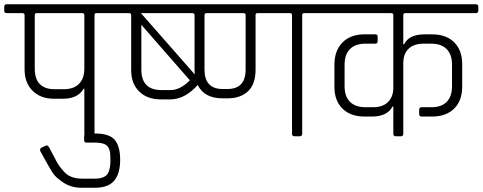

<svg xmlns="http://www.w3.org/2000/svg" viewBox="-34 -643 2277 906"><path d="M225 -222H266Q314 -222 339 -247.5Q364 -273 364 -320V-572Q364 -581 354 -581H140Q130 -581 130 -572V-319Q130 -222 225 -222ZM-2 -623H506Q518 -623 518 -612V-593Q518 -581 506 -581H421Q412 -581 412 -572V-12Q412 0 400 0H375Q364 0 364 -12V-224H360Q334 -177 262 -177H221Q158 -177 120 -214.5Q82 -252 82 -316V-572Q82 -579 74 -581H-2Q-14 -581 -14 -593V-612Q-14 -623 -2 -623Z M363 18V-1Q363 -13 375 -13H415Q482 -13 507.5 17Q533 47 533 111.5Q533 176 505 209.5Q477 243 413 243H351Q303 243 266.5 219.5Q230 196 215 173Q200 150 184 120.5Q168 91 166.5 89Q165 87 163.5 83.5Q162 80 158.5 74.5Q155 69 155 63.5Q155 58 161 54Q183 43 187.5 43Q192 43 198 53Q204 63 220 94.5Q236 126 244 137.5Q252 149 269 168Q297 200 354 200H413Q463 200 477 172Q487 149 487 119Q487 89 485.5 77Q484 65 477 52Q464 30 415 30H375Q363 30 363 18Z M501 -623H1485Q1498 -623 1498 -612V-593Q1498 -581 1485 -581H1401Q1392 -581 1392 -572V-12Q1392 0 1380 0H1355Q1344 0 1344 -12V-572Q1344 -581 1334 -581H1180Q1172 -581 1172 -572V-315Q1172 -246 1136.5 -212.5Q1101 -179 1040 -179H1016Q930 -179 899 -242Q838 -174 770 -174H724Q661 -174 623 -211Q585 -248 585 -312V-572Q585 -579 577 -581H501Q489 -581 489 -593V-612Q489 -623 501 -623ZM884 -315V-572Q884 -581 874 -581H631L885 -292Q884 -299 884 -315ZM728 -218H771Q816 -218 862 -264L633 -526V-315Q633 -218 728 -218ZM1125 -315V-572Q1125 -581 1115 -581H941Q931 -581 931 -572V-315Q931 -223 1017 -223H1039Q1125 -223 1125 -315Z M1869 -572V-434H1873Q1895 -481 1971 -481H2005Q2071 -481 2109 -443.5Q2147 -406 2147 -340V-234Q2147 -168 2109 -130.5Q2071 -93 2005 -93H1956Q1944 -93 1944 -105V-126Q1944 -137 1956 -137H2002Q2049 -137 2074 -162.5Q2099 -188 2099 -236V-338Q2099 -386 2073.5 -411.5Q2048 -437 2001 -437H1965Q1919 -437 1894 -413Q1869 -389 1869 -344V-12Q1869 0 1858 0H1833Q1822 0 1822 -12V-140H1818Q1793 -93 1721 -93H1686Q1620 -93 1582 -130.5Q1544 -168 1544 -234V-340Q1545 -406 1583 -443.5Q1621 -481 1686 -481H1736Q1748 -481 1748 -470V-448Q1748 -437 1736 -437H1690Q1643 -437 1617.5 -411.5Q1592 -386 1592 -338V-236Q1592 -188 1617.5 -162.5Q1643 -137 1691 -137H1726Q1772 -137 1797 -161.5Q1822 -186 1822 -230V-572Q1822 -581 1812 -581H1481Q1469 -581 1469 -593V-612Q1469 -623 1481 -623H2211Q2223 -623 2223 -612V-593Q2223 -581 2211 -581H1879Q1869 -581 1869 -572Z"/></svg>

Font: Rajdhani
Style: Regular
Weight: 400
Designer: Satya Rajpurohit, Jyotish Sonowal
Foundry: Indian Type Foundry
Version: Version 1.201;PS 1.0;hotconv 1.0.78;makeotf.lib2.5.61930; tt